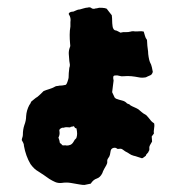

<svg xmlns="http://www.w3.org/2000/svg" viewBox="-20 -484 493 529"><path d="M405 -143Q406 -138 404.5 -129.5Q403 -121 404 -116Q402 -114 401 -112Q400 -110 398 -108Q398 -104 398.5 -101.5Q399 -99 399 -94Q398 -92 395.5 -88Q393 -84 392 -81Q391 -79 391.5 -74.5Q392 -70 390 -68Q389 -64 385.5 -61Q382 -58 382 -55Q379 -53 376 -50.5Q373 -48 371 -48Q367 -49 360 -51.5Q353 -54 348 -55Q341 -57 337 -60Q333 -63 325 -67Q322 -69 318 -72Q314 -75 309 -74Q304 -73 302.5 -74.5Q301 -76 297 -77Q287 -77 285 -69Q284 -63 283 -58Q282 -53 278 -48Q275 -44 275.5 -39Q276 -34 273 -29Q271 -26 267 -18.5Q263 -11 262 -7Q256 5 246.5 8Q237 11 230 22Q217 25 213 25.5Q209 26 198 24Q187 22 175 20Q163 18 150 20Q140 21 132 17.5Q124 14 116 9Q109 4 101 -1.5Q93 -7 85 -12Q74 -18 64 -32Q51 -54 46 -82Q46 -87 44 -90.5Q42 -94 40 -98Q40 -101 41.5 -105Q43 -109 43 -113Q43 -127 47 -139Q52 -152 52 -164Q53 -180 61 -195Q63 -197 64 -199.5Q65 -202 66 -204Q70 -207 74.5 -211Q79 -215 83 -217Q88 -221 92 -225Q96 -229 100 -233Q107 -236 115.5 -238.5Q124 -241 131 -245Q134 -247 137 -247Q140 -247 143 -248Q147 -248 151.5 -248.5Q156 -249 160 -250Q163 -250 166 -259Q169 -268 169 -270Q169 -276 169.5 -283Q170 -290 171 -297Q173 -302 172.5 -306.5Q172 -311 171 -316Q170 -326 169.5 -335.5Q169 -345 173 -355Q174 -357 173.5 -359.5Q173 -362 173 -365Q172 -376 172 -388Q172 -400 174 -411V-423Q176 -435 170 -444Q169 -445 169.5 -446Q170 -447 170 -448Q174 -452 182 -452Q185 -453 190 -455.5Q195 -458 200 -458Q204 -459 210.5 -461Q217 -463 221 -463Q228 -465 231.5 -462Q235 -459 241 -460Q243 -461 245.5 -461Q248 -461 250 -462Q253 -463 261.5 -462.5Q270 -462 274 -460Q277 -456 280.5 -451.5Q284 -447 288 -442Q289 -434 289 -427Q289 -420 290 -413Q290 -409 292.5 -404.5Q295 -400 300 -400Q303 -399 312 -394Q319 -396 326 -395.5Q333 -395 340 -397Q343 -398 347 -398Q353 -397 358.5 -397.5Q364 -398 369 -398Q371 -398 373 -397.5Q375 -397 376 -397Q378 -391 379.5 -385Q381 -379 385 -374Q385 -369 386 -358Q387 -347 388 -342Q388 -336 389.5 -327Q391 -318 393 -313Q397 -306 398.5 -298.5Q400 -291 401 -286Q399 -279 395 -277Q391 -275 386 -273Q382 -271 382 -271Q371 -269 362 -271Q352 -273 342 -274Q332 -275 321 -274Q315 -273 309 -275Q303 -277 297 -276Q292 -276 292 -271V-268Q292 -267 292.5 -265Q293 -263 293 -262Q292 -253 291 -246.5Q290 -240 289 -230Q291 -225 292.5 -222.5Q294 -220 296 -215Q298 -214 298.5 -213Q299 -212 300 -212Q308 -209 316.5 -207Q325 -205 330 -199Q332 -198 335 -197Q338 -196 339 -194Q344 -191 350 -188.5Q356 -186 361 -183Q366 -179 370.5 -175Q375 -171 381 -168Q383 -167 385 -164.5Q387 -162 389 -160Q397 -149 402 -146Q404 -145 404.5 -144Q405 -143 405 -143ZM192 -110Q193 -115 192 -122.5Q191 -130 190 -131Q187 -130 185.5 -133.5Q184 -137 182 -136Q180 -135 177.5 -135Q175 -135 173 -133Q169 -133 164.5 -133.5Q160 -134 155 -132Q151 -132 151 -132Q151 -132 147 -130Q142 -127 144 -121Q145 -112 141 -105Q143 -100 143.5 -97.5Q144 -95 145 -90Q147 -89 148 -88Q149 -87 150 -86Q152 -86 150.5 -85Q149 -84 152 -84Q154 -83 157.5 -83.5Q161 -84 164 -83Q169 -83 174 -85Q179 -87 183 -94Q186 -100 188.5 -101.5Q191 -103 192 -110Z"/></svg>

Font: Daruma Drop One
Style: Regular
Weight: 400
Designer: Maniackers Design
Version: Version 1.000